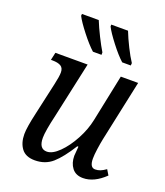

<svg xmlns="http://www.w3.org/2000/svg" viewBox="-142 -862 831 968"><g transform="rotate(20 273.5 -378.0)"><path d="M338 -81Q338 -89 342 -131H336Q291 -59 252.5 -25Q214 9 158 9Q109 9 86.5 -21Q64 -51 64 -98Q64 -133 82 -212L121 -387Q131 -431 131 -452Q131 -476 115.5 -485.5Q100 -495 70 -495H62L71 -536H244L179 -237Q158 -148 158 -112Q158 -53 200 -53Q230 -53 265.5 -88Q301 -123 330 -177Q359 -231 370 -285L422 -536H515L445 -208Q440 -184 435.5 -152Q431 -120 431 -100Q431 -52 460 -52Q474 -52 487 -57Q500 -62 517 -74L534 -46Q476 10 417 10Q378 10 358 -16Q338 -42 338 -81ZM129 -756 130 -766H220Q234 -731 255 -689Q276 -647 293 -619V-606H247Q218 -632 180.5 -680Q143 -728 129 -756ZM287 -756V-766H377Q391 -730 412 -688Q433 -646 451 -619L450 -606H404Q375 -632 338 -680Q301 -728 287 -756Z"/></g></svg>

Font: Noto Serif Narrow
Style: Italic
Weight: 400
Width: 4
Italic angle: -12°
Designer: Monotype Design Team
Foundry: Monotype Imaging Inc.
Version: Version 1.001